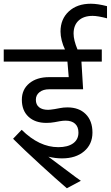

<svg xmlns="http://www.w3.org/2000/svg" viewBox="-30 -913 593 1028"><path d="M-10 -648H318Q307 -670 300.5 -696Q294 -722 294 -744Q294 -811 338.5 -852Q383 -893 456 -893Q493 -893 543 -880V-815Q493 -828 466 -828Q418 -828 391 -803Q364 -778 364 -733Q364 -698 385 -648H515V-583H406L415 -435H233Q201 -435 181.5 -419.5Q162 -404 162 -379Q162 -353 179 -339Q196 -325 228 -325Q237 -325 263 -329L290 -334Q309 -338 331 -338Q393 -338 429 -302Q465 -266 465 -203Q465 -141 420.5 -103Q376 -65 302 -65Q267 -65 229 -74L316 -9Q390 47 403 55L328 95Q274 49 184.5 -33Q95 -115 40 -170L86 -218Q180 -125 282 -125Q333 -125 361.5 -145.5Q390 -166 390 -203Q390 -234 372 -250.5Q354 -267 321 -267Q307 -267 290 -264L263 -259Q242 -255 218 -255Q158 -255 122.5 -288Q87 -321 87 -379Q87 -434 127 -467Q167 -500 233 -500H338L331 -583H-10Z"/></svg>

Font: Madhuban Light
Style: Regular
Weight: 300
Designer: jaikishan Patel
Foundry: MagicType
Version: Version 1.000